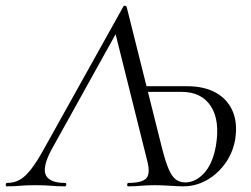

<svg xmlns="http://www.w3.org/2000/svg" viewBox="-56 -657 885 677"><path d="M-32.8 0Q-36 0 -35.6 -6Q-35.2 -12 -31.2 -12Q-6.2 -12 13.3 -22.8Q32.8 -33.6 53.8 -60.6Q74.8 -87.6 102 -137.2L379.6 -635.2Q381.4 -638 385.5 -636.5Q389.6 -635 390.6 -632.6L515 -135.8Q527.4 -87 538.9 -60.4Q550.4 -33.8 564.4 -23.8Q578.4 -13.8 597.4 -13.8Q633 -13.8 663.3 -46.1Q693.6 -78.4 705.2 -142.2Q720.4 -232.2 687.4 -282.6Q654.4 -333 585 -333H435L435.8 -353H603.6Q663.4 -353 704.5 -330.5Q745.6 -308 764.1 -265.5Q782.6 -223 773 -163.4Q763.8 -115.4 736.6 -78.6Q709.4 -41.8 671.3 -20.9Q633.2 0 590.2 0Q574 0 543.8 -2Q513.6 -4 491 -4Q463.2 -4 442 -2Q420.8 0 396 0Q392 0 392.5 -6Q393 -12 396 -12Q444.4 -12 459.5 -28Q474.6 -44 463.8 -87.2L345.6 -560.8L365.8 -561.8L123.4 -125.4Q92.4 -64.8 106.2 -38.4Q120 -12 174 -12Q178.2 -12 177.6 -6Q177 0 173.2 0Q146.2 0 124.1 -2Q102 -4 67.8 -4Q34.6 -4 15.1 -2Q-4.4 0 -32.8 0Z"/></svg>

Font: Cormorant Infant Light
Style: Italic
Weight: 300
Italic angle: -10°
Designer: Christian Thalmann (Catharsis Fonts)
Foundry: Catharsis Fonts
Version: Version 4.001